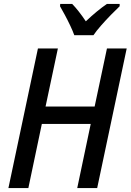

<svg xmlns="http://www.w3.org/2000/svg" viewBox="-20 -962 668 982"><path d="M23 0 174 -714H276L213 -417H464L527 -714H628L477 0H375L444 -328H194L125 0ZM360 -782Q352 -804 339 -831.5Q326 -859 312 -885Q298 -911 287 -930L288 -942H349Q364 -927 382.5 -903.5Q401 -880 419 -853Q477 -908 527 -942H592V-930Q575 -914 548.5 -887Q522 -860 497 -831.5Q472 -803 458 -782Z"/></svg>

Font: Noto Sans SemiCondensed Medium
Style: Italic
Weight: 500
Width: 4
Italic angle: -12°
Designer: Monotype Design Team
Foundry: Monotype Imaging Inc.
Version: Version 2.013; ttfautohint (v1.8.4.7-5d5b)